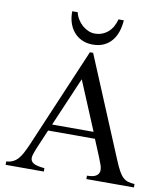

<svg xmlns="http://www.w3.org/2000/svg" viewBox="-94 -958 907 1037"><g transform="rotate(10 359.5 -439.5)"><path d="M450.2 0V-18.6Q484.9 -19 499.5 -28.6Q514.2 -38.1 516.6 -53.2Q519 -68.4 512.5 -87.6Q505.9 -106.9 497.6 -127L458 -222.2H201.2L156.2 -116.7Q147 -94.2 142.1 -77.1Q137.2 -60.1 142.3 -47.9Q147.5 -35.6 164.8 -28.6Q182.1 -21.5 216.8 -18.6V0H7.3V-18.6Q28.3 -20 43.9 -27.6Q59.6 -35.2 72 -49.3Q84.5 -63.5 95.2 -84.2Q106 -105 117.7 -131.8L350.1 -677.7H367.7L597.7 -127Q612.3 -92.3 624 -71.5Q635.7 -50.8 648.2 -39.6Q660.6 -28.3 675.5 -24.2Q690.4 -20 710.9 -18.6V0ZM332 -526.4 216.8 -257.8H444.3ZM500.5 -879.4Q498.5 -847.2 489.3 -818.4Q480 -789.6 462.4 -767.8Q444.8 -746.1 418.7 -733.6Q392.6 -721.2 357.4 -721.2Q323.2 -721.2 296.9 -733.6Q270.5 -746.1 252.4 -767.8Q234.4 -789.6 225.6 -818.4Q216.8 -847.2 217.8 -879.4H247.6Q252 -859.4 262.9 -841.6Q273.9 -823.7 288.8 -810.5Q303.7 -797.4 321.5 -789.6Q339.4 -781.7 357.4 -781.7Q380.4 -781.7 399.2 -789.3Q418 -796.9 432.4 -810.1Q446.8 -823.2 456.5 -841.1Q466.3 -858.9 471.2 -879.4Z"/></g></svg>

Font: Doulos SIL APac
Style: Regular
Weight: 400
Designer: Walt Agee, Victor Gaultney, Peter Martin, Debbi Hosken, Becca Hirsbrunner
Foundry: SIL International
Version: Version 5.000